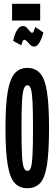

<svg xmlns="http://www.w3.org/2000/svg" viewBox="-20 -987 290 1018"><path d="M125 11Q84 11 58.5 -16Q33 -43 21 -112Q9 -181 9 -308Q9 -432 21 -501Q33 -570 58.5 -598.5Q84 -627 125 -627Q167 -627 192.5 -598.5Q218 -570 229 -501Q240 -432 240 -308Q240 -181 229 -112Q218 -43 192.5 -16Q167 11 125 11ZM125 -81Q138 -81 144 -99Q150 -117 152.5 -166Q155 -215 155 -308Q155 -397 152.5 -446Q150 -495 144 -515Q138 -535 125 -535Q113 -535 106 -515Q99 -495 96.5 -446Q94 -397 94 -308Q94 -215 96.5 -166Q99 -117 106 -99Q113 -81 125 -81ZM167 -844 210 -815Q203 -787 190.5 -763.5Q178 -740 162 -740Q150 -740 140.5 -749Q131 -758 123.5 -767Q116 -776 110 -776Q103 -776 99.5 -767Q96 -758 93 -747L50 -770Q56 -804 70 -826.5Q84 -849 101 -849Q113 -849 122 -840Q131 -831 138 -822Q145 -813 150 -813Q156 -813 159.5 -823.5Q163 -834 167 -844ZM44 -878V-967H193V-878Z"/></svg>

Font: Inconsolata UltraCondensed Black
Style: Regular
Weight: 900
Width: 1
Monospace: yes
Designer: Raph Levien, Cyreal, Brenton Simpson
Foundry: Raph Levien, Cyreal, Google
Version: Version 3.001; ttfautohint (v1.8.2.53-6de2)